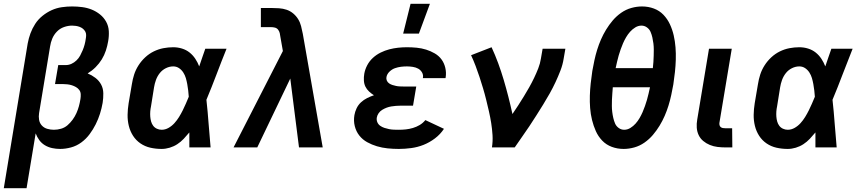

<svg xmlns="http://www.w3.org/2000/svg" viewBox="-31 -777 4551 1012"><path d="M-11 215 115 -548Q120 -575 129.5 -601Q139 -627 154.5 -651Q170 -675 193 -693.5Q216 -712 241.5 -723.5Q267 -735 294.5 -739Q322 -743 349 -743Q376 -743 402.5 -739.5Q429 -736 452.5 -726.5Q476 -717 496 -701Q516 -685 528.5 -662.5Q541 -640 542.5 -613Q544 -586 539 -559Q535 -535 527 -510.5Q519 -486 505.5 -464Q492 -442 473 -423Q454 -404 431 -390Q453 -381 472 -366.5Q491 -352 502 -331.5Q513 -311 513.5 -285.5Q514 -260 510 -235Q505 -206 496 -177.5Q487 -149 473.5 -122Q460 -95 441.5 -70Q423 -45 398 -26.5Q373 -8 343.5 0Q314 8 286 8Q264 8 243.5 3.5Q223 -1 205.5 -11.5Q188 -22 176 -38.5Q164 -55 157 -74L109 215ZM253 -93Q272 -93 291 -98.5Q310 -104 325 -117Q340 -130 352 -146.5Q364 -163 372 -181Q380 -199 385 -217.5Q390 -236 393 -255Q395 -267 394.5 -280Q394 -293 387 -302.5Q380 -312 369.5 -318Q359 -324 348 -327.5Q337 -331 324.5 -332.5Q312 -334 299 -334H259L276 -434H316Q331 -434 345.5 -440.5Q360 -447 372 -458.5Q384 -470 391.5 -484Q399 -498 405 -512.5Q411 -527 415 -542Q419 -557 421 -572Q423 -582 423 -592.5Q423 -603 418 -611.5Q413 -620 405.5 -626Q398 -632 388.5 -635.5Q379 -639 369 -640.5Q359 -642 349 -642Q328 -642 306.5 -634.5Q285 -627 269 -610.5Q253 -594 244.5 -573.5Q236 -553 233 -532L175 -181Q172 -163 175 -145.5Q178 -128 189.5 -115.5Q201 -103 218 -98Q235 -93 253 -93Z M821 8Q790 8 761.5 1.5Q733 -5 709.5 -21Q686 -37 670.5 -61Q655 -85 648 -113.5Q641 -142 641.5 -172Q642 -202 647 -233L664 -333Q668 -359 676 -384Q684 -409 699 -432.5Q714 -456 734.5 -475Q755 -494 779.5 -506Q804 -518 830 -523Q856 -528 882 -528Q906 -528 928.5 -521Q951 -514 968.5 -500Q986 -486 998.5 -467Q1011 -448 1019 -427Q1027 -451 1035 -474Q1043 -497 1051 -520H1163Q1136 -453 1110.5 -385.5Q1085 -318 1057 -251Q1064 -188 1068.5 -125.5Q1073 -63 1079 0H967Q967 -20 967 -40Q967 -60 967 -79Q953 -62 937.5 -45.5Q922 -29 903.5 -17Q885 -5 863.5 1.5Q842 8 821 8ZM821 -93Q840 -93 857.5 -103Q875 -113 888.5 -128Q902 -143 912.5 -160Q923 -177 932 -195Q941 -213 948.5 -230.5Q956 -248 964 -267Q963 -283 961 -300Q959 -317 956 -333.5Q953 -350 948.5 -365.5Q944 -381 935 -395Q926 -409 912.5 -418Q899 -427 882 -427Q862 -427 843 -417.5Q824 -408 811 -391.5Q798 -375 791 -355.5Q784 -336 781 -317L765 -217Q762 -203 761 -189.5Q760 -176 761 -162.5Q762 -149 765.5 -136.5Q769 -124 776.5 -114Q784 -104 796 -98.5Q808 -93 821 -93Z M1200 0 1460 -508 1447 -582Q1446 -592 1443.5 -602.5Q1441 -613 1434.5 -621Q1428 -629 1418 -631.5Q1408 -634 1397 -634H1344V-735H1396Q1418 -735 1439.5 -733.5Q1461 -732 1480 -725.5Q1499 -719 1514.5 -706Q1530 -693 1540.5 -676Q1551 -659 1556 -639Q1561 -619 1565 -599L1670 0H1545L1499 -363L1325 0Z M2071 8Q2041 8 2012 5Q1983 2 1956 -6Q1929 -14 1904.5 -27.5Q1880 -41 1863 -62.5Q1846 -84 1839 -112Q1832 -140 1837 -170Q1840 -188 1848.5 -206Q1857 -224 1871.5 -237.5Q1886 -251 1904 -260Q1922 -269 1940 -275Q1927 -283 1914.5 -294.5Q1902 -306 1895 -320.5Q1888 -335 1887 -352.5Q1886 -370 1889 -388Q1893 -411 1904.5 -433Q1916 -455 1934.5 -472Q1953 -489 1975.5 -500Q1998 -511 2021 -517Q2044 -523 2067.5 -525.5Q2091 -528 2114 -528Q2140 -528 2165.5 -525.5Q2191 -523 2215 -515.5Q2239 -508 2260.5 -495.5Q2282 -483 2296 -464Q2310 -445 2316 -420Q2322 -395 2318 -369L2317 -365H2198V-366Q2201 -382 2193.5 -395Q2186 -408 2173.5 -415Q2161 -422 2145 -424.5Q2129 -427 2114 -427Q2098 -427 2082 -425Q2066 -423 2050.5 -417.5Q2035 -412 2022 -399.5Q2009 -387 2006 -371Q2004 -361 2008 -352Q2012 -343 2020 -337.5Q2028 -332 2037.5 -329Q2047 -326 2056.5 -324Q2066 -322 2076.5 -321.5Q2087 -321 2097 -321H2163L2146 -220H2080Q2068 -220 2056 -219Q2044 -218 2031.5 -216Q2019 -214 2007 -209.5Q1995 -205 1983.5 -198Q1972 -191 1964.5 -180Q1957 -169 1955 -157Q1953 -144 1958 -132.5Q1963 -121 1973 -114Q1983 -107 1995 -103Q2007 -99 2019.5 -96.5Q2032 -94 2045 -93.5Q2058 -93 2071 -93Q2090 -93 2108.5 -95Q2127 -97 2145.5 -102.5Q2164 -108 2181 -118Q2198 -128 2211 -144L2309 -98Q2290 -69 2261.5 -47.5Q2233 -26 2201.5 -13.5Q2170 -1 2136.5 3.5Q2103 8 2071 8ZM2094 -600 2133 -757H2235L2177 -600Z M2562 0Q2567 -33 2565 -65Q2563 -97 2558 -128.5Q2553 -160 2546 -190.5Q2539 -221 2531.5 -251.5Q2524 -282 2515 -312Q2506 -342 2496.5 -371Q2487 -400 2476 -429Q2465 -458 2452 -486L2560 -528Q2579 -487 2595 -443.5Q2611 -400 2624 -356Q2637 -312 2648.5 -267Q2660 -222 2670 -176Q2686 -199 2701 -222.5Q2716 -246 2730.5 -269.5Q2745 -293 2758.5 -317Q2772 -341 2784 -366Q2796 -391 2806 -416.5Q2816 -442 2820 -468L2829 -520H2949L2940 -468Q2935 -436 2923 -405Q2911 -374 2897 -344Q2883 -314 2866.5 -284.5Q2850 -255 2832 -226Q2814 -197 2796 -168.5Q2778 -140 2759 -111.5Q2740 -83 2720.5 -55.5Q2701 -28 2682 0Z M3256 8Q3223 8 3193.5 -3Q3164 -14 3143 -36Q3122 -58 3109.5 -86Q3097 -114 3089.5 -144.5Q3082 -175 3079.5 -207.5Q3077 -240 3078 -272.5Q3079 -305 3082.5 -337.5Q3086 -370 3091 -403Q3096 -431 3102 -459Q3108 -487 3116.5 -514.5Q3125 -542 3136.5 -568.5Q3148 -595 3163.5 -620.5Q3179 -646 3198.5 -669Q3218 -692 3243 -709.5Q3268 -727 3296.5 -735Q3325 -743 3353 -743Q3386 -743 3415.5 -732Q3445 -721 3466 -699Q3487 -677 3500 -649Q3513 -621 3520 -590.5Q3527 -560 3529.5 -527.5Q3532 -495 3531 -462.5Q3530 -430 3526.5 -397.5Q3523 -365 3518 -332Q3513 -304 3507 -276Q3501 -248 3492.5 -220.5Q3484 -193 3472.5 -166.5Q3461 -140 3445.5 -114.5Q3430 -89 3410.5 -66Q3391 -43 3366 -25.5Q3341 -8 3312.5 0Q3284 8 3256 8ZM3214 -418H3410Q3412 -434 3413 -450.5Q3414 -467 3414.5 -483.5Q3415 -500 3415 -516Q3415 -532 3413 -548Q3411 -564 3407.5 -579.5Q3404 -595 3398 -609Q3392 -623 3379 -632.5Q3366 -642 3350 -642Q3333 -642 3317.5 -632.5Q3302 -623 3290 -609.5Q3278 -596 3269 -580.5Q3260 -565 3253 -549Q3246 -533 3240.5 -517Q3235 -501 3230 -484.5Q3225 -468 3221.5 -451.5Q3218 -435 3214 -418ZM3259 -93Q3276 -93 3291.5 -102.5Q3307 -112 3319 -125.5Q3331 -139 3340 -154.5Q3349 -170 3356 -186Q3363 -202 3368.5 -218Q3374 -234 3379 -250.5Q3384 -267 3387.5 -283.5Q3391 -300 3395 -317H3199Q3198 -301 3196.5 -284.5Q3195 -268 3194.5 -251.5Q3194 -235 3194 -219Q3194 -203 3196 -187Q3198 -171 3201.5 -155.5Q3205 -140 3211 -126Q3217 -112 3230 -102.5Q3243 -93 3259 -93Z M3793 0Q3772 0 3751 -2.5Q3730 -5 3710.5 -13Q3691 -21 3675.5 -34Q3660 -47 3651.5 -65Q3643 -83 3641.5 -104Q3640 -125 3644 -147L3706 -520H3826L3761 -130Q3760 -124 3761.5 -117.5Q3763 -111 3768 -107Q3773 -103 3779.5 -102Q3786 -101 3792 -101H3828L3829 0Z M4121 8Q4090 8 4061.5 1.5Q4033 -5 4009.5 -21Q3986 -37 3970.5 -61Q3955 -85 3948 -113.5Q3941 -142 3941.5 -172Q3942 -202 3947 -233L3964 -333Q3968 -359 3976 -384Q3984 -409 3999 -432.5Q4014 -456 4034.5 -475Q4055 -494 4079.5 -506Q4104 -518 4130 -523Q4156 -528 4182 -528Q4206 -528 4228.5 -521Q4251 -514 4268.5 -500Q4286 -486 4298.5 -467Q4311 -448 4319 -427Q4327 -451 4335 -474Q4343 -497 4351 -520H4463Q4436 -453 4410.5 -385.5Q4385 -318 4357 -251Q4364 -188 4368.5 -125.5Q4373 -63 4379 0H4267Q4267 -20 4267 -40Q4267 -60 4267 -79Q4253 -62 4237.5 -45.5Q4222 -29 4203.5 -17Q4185 -5 4163.5 1.5Q4142 8 4121 8ZM4121 -93Q4140 -93 4157.5 -103Q4175 -113 4188.5 -128Q4202 -143 4212.5 -160Q4223 -177 4232 -195Q4241 -213 4248.5 -230.5Q4256 -248 4264 -267Q4263 -283 4261 -300Q4259 -317 4256 -333.5Q4253 -350 4248.5 -365.5Q4244 -381 4235 -395Q4226 -409 4212.5 -418Q4199 -427 4182 -427Q4162 -427 4143 -417.5Q4124 -408 4111 -391.5Q4098 -375 4091 -355.5Q4084 -336 4081 -317L4065 -217Q4062 -203 4061 -189.5Q4060 -176 4061 -162.5Q4062 -149 4065.5 -136.5Q4069 -124 4076.5 -114Q4084 -104 4096 -98.5Q4108 -93 4121 -93Z"/></svg>

Font: Iosevka Aile
Style: Bold Italic
Weight: 700
Italic angle: -9°
Designer: Belleve Invis
Foundry: Belleve Invis
Version: Version 28.0.1; ttfautohint (v1.8.4)